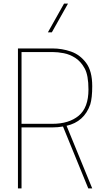

<svg xmlns="http://www.w3.org/2000/svg" viewBox="-20 -1050 593 1070"><path d="M494 0H472L331 -345Q302 -340 273 -340H100V0H80V-780H273Q326 -780 376 -762.5Q426 -745 460 -699.5Q494 -654 494 -570Q494 -504 483 -468Q449 -371 351 -349ZM272 -360Q364 -360 418.5 -405Q473 -450 473 -551Q473 -631 451.5 -669.5Q430 -708 399.5 -727.5Q369 -747 335.5 -753.5Q302 -760 272 -760H100V-360ZM359 -870ZM269 -870H247L337 -1030H359Z"/></svg>

Font: Tanohe Sans Thin
Style: Regular
Weight: 100
Designer: Village Type and Design LLC & Cristiano Sobral
Foundry: Cooper Hewitt Smithsonian Design Museum
Version: Version 1.00;September 29, 2021;FontCreator 13.0.0.2655 64-b